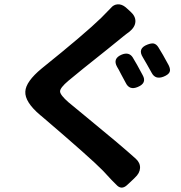

<svg xmlns="http://www.w3.org/2000/svg" viewBox="-20 -811 834 887"><path d="M517 42Q510 35 496 21Q469 -8 456 -22Q403 -77 170 -276Q167 -278 166 -279Q94 -340 97 -388Q99 -434 173 -495Q372 -655 448 -729Q478 -759 492 -774Q505 -790 524 -791Q543 -792 561 -777L582 -758Q607 -736 605.5 -710.5Q604 -685 576 -663Q572 -660 565 -655Q555 -648 551 -644Q531 -628 477 -584Q341 -476 296 -438Q257 -405 257.5 -388.5Q258 -372 297 -338Q316 -322 371 -277Q536 -142 607 -78Q628 -59 627 -35Q626 -11 603 10L596 17L566 45Q540 68 517 42ZM561 -428Q556 -436 547 -454Q542 -463 540 -467Q528 -491 521 -502Q499 -541 543 -559Q576 -572 593 -546Q611 -517 639 -464Q660 -427 616 -409Q578 -393 561 -428ZM681 -474Q674 -487 658 -515Q652 -526 640 -546Q614 -587 661 -605Q679 -612 690 -610Q703 -607 712 -592Q730 -564 759 -510Q769 -490 763.5 -478Q758 -466 736 -457Q698 -442 681 -474Z"/></svg>

Font: GenSenRounded JP B
Style: Regular
Weight: 700
Version: Version 1.501;PS 1;hotconv 16.6.51;makeotf.lib2.5.65220